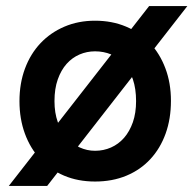

<svg xmlns="http://www.w3.org/2000/svg" viewBox="-20 -590 644 640"><path d="M296.9 15.1Q239.7 15.1 193.4 -4.6Q147 -24.4 114 -59.8Q81.1 -95.2 63 -144.5Q44.9 -193.8 44.9 -252.9Q44.9 -312 63.2 -361.3Q81.5 -410.6 115 -446Q148.4 -481.4 194.8 -501.2Q241.2 -521 296.9 -521Q353 -521 399.7 -501.5Q446.3 -481.9 479.5 -446.8Q512.7 -411.6 531.2 -362.5Q549.8 -313.5 549.8 -253.9Q549.8 -193.8 532 -144.5Q514.2 -95.2 481.2 -59.6Q448.2 -23.9 401.4 -4.4Q354.5 15.1 296.9 15.1ZM296.9 -418.9Q269.5 -418.9 245.1 -408.4Q220.7 -397.9 202.1 -377.2Q183.6 -356.4 172.6 -325.4Q161.6 -294.4 161.6 -252.9Q161.6 -213.9 172.6 -183.1Q183.6 -152.3 202.4 -131.1Q221.2 -109.9 245.6 -98.6Q270 -87.4 296.9 -87.4Q325.2 -87.4 350.1 -98.4Q375 -109.4 393.6 -130.6Q412.1 -151.9 422.9 -182.6Q433.6 -213.4 433.6 -252.9Q433.6 -294.4 422.9 -325.7Q412.1 -356.9 393.8 -377.7Q375.5 -398.4 350.3 -408.7Q325.2 -418.9 296.9 -418.9ZM137.2 29.8H9.3L477.1 -569.8H604.5Z"/></svg>

Font: Twentytwelve Slab
Style: TwentytwelveSlab
Weight: 700
Designer: Domenico Catapano
Version: Version 1.00 2012